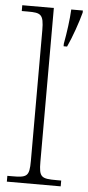

<svg xmlns="http://www.w3.org/2000/svg" viewBox="-54 -792 378 824"><g transform="rotate(5 134.5 -380.0)"><path d="M8 0H240V-25H221C154 -25 144 -30 144 -98V-760H8V-735H34C90 -735 103 -730 103 -660V-98C103 -30 93 -25 26 -25H8ZM200 -611V-600H215C235 -643 258 -709 269 -751V-760H219C217 -717 209 -659 200 -611Z"/></g></svg>

Font: Noto Serif Thai SemiCondensed ExtraLight
Style: Regular
Weight: 200
Width: 4
Designer: Monotype Design Team
Foundry: Monotype Imaging Inc.
Version: Version 2.002